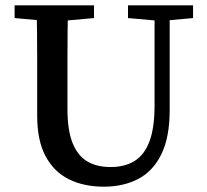

<svg xmlns="http://www.w3.org/2000/svg" viewBox="-20 -687 778 723"><path d="M371 16Q296 16 239.5 -12Q183 -40 151.5 -99Q120 -158 120 -251V-360Q120 -411 120 -462Q120 -513 119.5 -564.5Q119 -616 117 -667H236Q235 -617 234.5 -566Q234 -515 234 -463.5Q234 -412 234 -360V-278Q234 -196 253.5 -148Q273 -100 309 -79Q345 -58 396 -58Q450 -58 487 -81Q524 -104 543 -155Q562 -206 562 -289V-667H619V-273Q619 -171 588 -107Q557 -43 501 -13.5Q445 16 371 16ZM35 -619V-667H334V-619L200 -607H167ZM462 -619V-667H707V-619L598 -609H574Z"/></svg>

Font: Source Serif 4 18pt Medium
Style: Regular
Weight: 500
Designer: Frank Grießhammer
Foundry: Adobe Systems Incorporated
Version: Version 4.004;hotconv 1.0.116;makeotfexe 2.5.65601